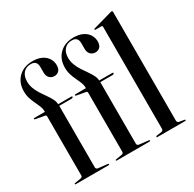

<svg xmlns="http://www.w3.org/2000/svg" viewBox="-160 -904 1081 1072"><g transform="rotate(-30 380.0 -368.0)"><path d="M171.5 -28.5Q171.5 -23 174.5 -19.5Q177.5 -16 184 -15L242.5 -8.5Q246 -8 247.5 -7Q249 -6 249 -3.5Q249 0 244 0H32Q30.5 0 29.2 -1Q28 -2 28 -3.5Q28 -5 29.2 -6.2Q30.5 -7.5 33 -7.5L71.5 -14Q77.5 -15.5 80.5 -18.5Q83.5 -21.5 83.5 -26V-406.5Q83.5 -410.5 81.8 -413.5Q80 -416.5 75.5 -417L17 -427.5Q14.5 -428.5 13.2 -429.5Q12 -430.5 12 -432.5Q12 -434 13.5 -435Q15 -436 16.5 -436H91L85 -431.5V-440.5Q85 -457.5 78.2 -474Q71.5 -490.5 62.8 -508.5Q54 -526.5 47.2 -547.2Q40.5 -568 40.5 -592.5Q40.5 -649 75.2 -682.5Q110 -716 166 -716Q201 -716 225 -704Q249 -692 261 -672.2Q273 -652.5 273 -629.5Q273 -605.5 261.5 -593.8Q250 -582 232 -582Q213.5 -582 201 -594.5Q188.5 -607 188.5 -629V-666.5Q188.5 -686 179 -696.2Q169.5 -706.5 149 -706.5Q119 -706.5 101.2 -686.5Q83.5 -666.5 83.5 -631.5Q83.5 -607.5 92.2 -585.2Q101 -563 114 -543.2Q127 -523.5 140 -505Q153 -486.5 161.8 -469.2Q170.5 -452 170.5 -435.5V-427L165 -436H255Q258 -436 259.5 -435.2Q261 -434.5 261 -432.5Q261 -429 257.5 -427Q254 -425 248.5 -425H171.5ZM436 -28.5Q436 -23 439 -19.5Q442 -16 448.5 -15L507 -8.5Q510.5 -8 512 -7Q513.5 -6 513.5 -3.5Q513.5 0 508.5 0H296.5Q295 0 293.8 -1Q292.5 -2 292.5 -3.5Q292.5 -5 293.8 -6.2Q295 -7.5 297.5 -7.5L336 -14Q342 -15.5 345 -18.5Q348 -21.5 348 -26V-406.5Q348 -410.5 346.2 -413.5Q344.5 -416.5 340 -417L281.5 -427.5Q279 -428.5 277.8 -429.5Q276.5 -430.5 276.5 -432.5Q276.5 -434 278 -435Q279.5 -436 281 -436H355.5L349.5 -431.5V-440.5Q349.5 -457.5 342.8 -474Q336 -490.5 327.2 -508.5Q318.5 -526.5 311.8 -547.2Q305 -568 305 -592.5Q305 -649 339.8 -682.5Q374.5 -716 430.5 -716Q465.5 -716 489.5 -704Q513.5 -692 525.5 -672.2Q537.5 -652.5 537.5 -629.5Q537.5 -605.5 526 -593.8Q514.5 -582 496.5 -582Q478 -582 465.5 -594.5Q453 -607 453 -629V-666.5Q453 -686 443.5 -696.2Q434 -706.5 413.5 -706.5Q383.5 -706.5 365.8 -686.5Q348 -666.5 348 -631.5Q348 -607.5 356.8 -585.2Q365.5 -563 378.5 -543.2Q391.5 -523.5 404.5 -505Q417.5 -486.5 426.2 -469.2Q435 -452 435 -435.5V-427L429.5 -436H519.5Q522.5 -436 524 -435.2Q525.5 -434.5 525.5 -432.5Q525.5 -429 522 -427Q518.5 -425 513 -425H436ZM694 -729.5V-28.5Q694 -22 697 -18.2Q700 -14.5 706.5 -13L737.5 -8Q740.5 -8 741.8 -6.8Q743 -5.5 743 -3.5Q743 -2 741.8 -1Q740.5 0 738 0H558.5Q556.5 0 555.2 -1Q554 -2 554 -3.5Q554 -5 555.8 -6.5Q557.5 -8 561 -9L591.5 -13Q598.5 -14.5 601.2 -18.2Q604 -22 604 -27.5V-685.5Q604 -688.5 602.8 -690.2Q601.5 -692 597.5 -692H559Q557 -692 555.8 -693.2Q554.5 -694.5 554.5 -696Q554.5 -698 555.8 -698.8Q557 -699.5 559.5 -700.5L677 -733.5Q682 -735 684 -735.5Q686 -736 688 -736Q691 -736 692.5 -734Q694 -732 694 -729.5Z"/></g></svg>

Font: Fraunces 96pt
Style: Regular
Weight: 400
Version: Version 1.000;[b76b70a41]